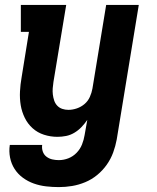

<svg xmlns="http://www.w3.org/2000/svg" viewBox="-20 -550 640 783"><path d="M220 213Q194 213 168 210Q142 207 118 198.5Q94 190 73.5 175Q53 160 39.5 139Q26 118 21 92.5Q16 67 20 41H152Q150 55 154.5 68Q159 81 169.5 89Q180 97 193 100Q206 103 220 103Q240 103 259 95.5Q278 88 292.5 73Q307 58 314.5 39Q322 20 325 1L336 -61Q325 -45 312 -31.5Q299 -18 283 -8.5Q267 1 249.5 4.5Q232 8 214 8Q186 8 159.5 -0.5Q133 -9 113 -27Q93 -45 81 -69.5Q69 -94 64.5 -121Q60 -148 61.5 -177Q63 -206 68 -234L98 -420H65V-530H250L198 -216Q196 -203 195 -190Q194 -177 195.5 -164.5Q197 -152 201 -140Q205 -128 213.5 -119Q222 -110 234 -106Q246 -102 259 -102Q276 -102 293.5 -108Q311 -114 325 -126Q339 -138 346.5 -155Q354 -172 357 -189L413 -530H546L456 19Q451 46 441.5 72Q432 98 415.5 121.5Q399 145 376.5 163.5Q354 182 327.5 193Q301 204 274 208.5Q247 213 220 213Z"/></svg>

Font: Iosevka Curly Slab XBdEx
Style: Italic
Weight: 800
Width: 7
Italic angle: -9°
Monospace: yes
Designer: Belleve Invis
Foundry: Belleve Invis
Version: Version 11.1.0; ttfautohint (v1.8.3)